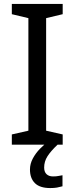

<svg xmlns="http://www.w3.org/2000/svg" viewBox="-20 -734 379 974"><path d="M298 0H40V-52L124 -71V-642L40 -662V-714H298V-662L214 -642V-71L298 -52ZM204 116Q204 138 216 149.5Q228 161 249 161Q266 161 277.5 158.5Q289 156 297 155V211Q283 215 269 217.5Q255 220 235 220Q182 220 157 195Q132 170 132 126Q132 97 146.5 70Q161 43 182.5 21Q204 -1 224 -15L272 0Q238 32 221 58.5Q204 85 204 116Z"/></svg>

Font: Noto Sans New Tai Lue
Style: Regular
Weight: 400
Designer: Monotype Design Team
Foundry: Monotype Imaging Inc.
Version: Version 2.003